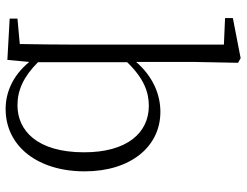

<svg xmlns="http://www.w3.org/2000/svg" viewBox="-114 -726 854 665"><g transform="rotate(90 312.5 -393.0)"><path d="M357 14C486 14 573 -97 573 -260C573 -418 488 -522 367 -522C309 -522 246 -498 194 -438V-637L197 -791L181 -800L42 -773V-746L134 -742V-226C134 -172 133 -90 132 -35L44 -27V0L187 8L194 -68C243 -8 303 14 357 14ZM195 -407C252 -466 300 -482 346 -482C440 -482 507 -406 507 -258C507 -94 431 -27 344 -27C292 -27 245 -48 195 -98Z"/></g></svg>

Font: Noto Serif TC ExtraLight
Style: Regular
Weight: 200
Designer: Ryoko NISHIZUKA 西塚涼子 (kana & ideographs); Frank Grießhammer (Latin, Greek & Cyrillic); Wenlong ZHANG 张文龙 (bopomofo); San
Foundry: Adobe
Version: Version 2.001;hotconv 1.1.0;makeotfexe 2.6.0